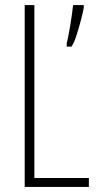

<svg xmlns="http://www.w3.org/2000/svg" viewBox="-20 -734 387 754"><path d="M77 0V-714H115V-35H329V0ZM309 -704Q306 -686 298 -655.5Q290 -625 280.5 -595.5Q271 -566 261 -551H242V-564Q244 -571 248 -590.5Q252 -610 256 -635Q260 -660 263 -681.5Q266 -703 267 -714H309Z"/></svg>

Font: Noto Sans Arabic UI XCn XLt
Style: Regular
Weight: 200
Width: 2
Designer: Monotype Design Team, Nadine Chahine and Nizar Qandah
Foundry: Monotype Imaging Inc.
Version: Version 2.010; ttfautohint (v1.8.4.7-5d5b)